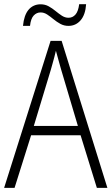

<svg xmlns="http://www.w3.org/2000/svg" viewBox="-20 -914 543 934"><path d="M451.2 0 372.1 -255.9H131.3L50.8 0H0L226.1 -715.3H279.8L502.4 0ZM358.9 -301.3 277.8 -574.2Q273.9 -587.9 269.5 -603.5Q265.1 -619.1 260.7 -635.3Q256.3 -651.4 252 -667Q248.5 -650.9 244.1 -635.5Q239.7 -620.1 235.6 -604.5Q231.4 -588.9 227.1 -574.2L144.5 -301.3ZM91.8 -788.1Q94.2 -813.5 100.8 -833Q107.4 -852.5 118.2 -865.7Q128.9 -878.9 144 -886Q159.2 -893.1 177.2 -893.1Q199.2 -893.1 216.8 -883.3Q234.4 -873.5 250 -860.6Q265.6 -847.7 281 -837.6Q296.4 -827.6 313.5 -827.6Q333.5 -827.6 347.2 -843.3Q360.8 -858.9 365.2 -893.6H398.9Q395.5 -842.3 372.1 -815.2Q348.6 -788.1 313 -788.1Q291.5 -788.1 273.7 -797.9Q255.9 -807.6 240.2 -820.6Q224.6 -833.5 209.5 -843.5Q194.3 -853.5 177.2 -853.5Q158.2 -853.5 144 -838.6Q129.9 -823.7 126 -788.1Z"/></svg>

Font: Open Sans SemiCondensed Light
Style: Regular
Weight: 300
Width: 4
Designer: Monotype Design Team
Foundry: Monotype Imaging Inc.
Version: Version 3.000